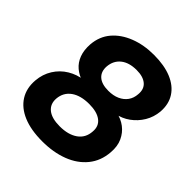

<svg xmlns="http://www.w3.org/2000/svg" viewBox="-197 -849 994 994"><g transform="rotate(45 300.0 -352.0)"><path d="M269 11Q186 11 129 -13Q72 -37 44 -81.5Q16 -126 21 -187Q25 -236 49.5 -275Q74 -314 113 -337.5Q152 -361 196 -366L195 -357Q163 -366 137.5 -387.5Q112 -409 99.5 -442.5Q87 -476 90 -520Q95 -582 131.5 -625Q168 -668 228 -691.5Q288 -715 362 -715Q438 -715 491 -693Q544 -671 570.5 -630Q597 -589 593 -532Q589 -487 567 -450.5Q545 -414 511 -389.5Q477 -365 437 -358L439 -366Q475 -359 503.5 -337.5Q532 -316 548 -281.5Q564 -247 560 -200Q555 -133 516.5 -85.5Q478 -38 414 -13.5Q350 11 269 11ZM278 -108Q340 -108 377.5 -134.5Q415 -161 418 -210Q422 -252 392 -275Q362 -298 305 -298Q242 -298 205 -271.5Q168 -245 164 -197Q161 -155 190.5 -131.5Q220 -108 278 -108ZM326 -416Q362 -416 388.5 -428Q415 -440 430.5 -461.5Q446 -483 448 -513Q452 -553 427 -574.5Q402 -596 354 -596Q299 -596 267 -570.5Q235 -545 231 -500Q228 -460 252.5 -438Q277 -416 326 -416Z"/></g></svg>

Font: Nunito Sans 9pt ExtraBold
Style: Italic
Weight: 800
Italic angle: -9°
Version: Version 3.101;gftools[0.9.27]